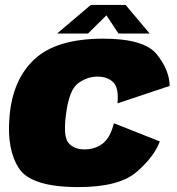

<svg xmlns="http://www.w3.org/2000/svg" viewBox="-20 -756 722 782"><path d="M299 6Q465.5 6 536.8 -56Q608 -118 631 -180L444 -254Q428.5 -193.5 397.2 -170.5Q366 -147.5 324 -147.5Q282.5 -147.5 259.8 -172.8Q237 -198 248.5 -288Q261 -390 298.2 -417Q335.5 -444 376.5 -444Q418 -444 441.2 -421Q464.5 -398 458.5 -335L671 -406Q670 -470.5 618.8 -534.5Q567.5 -598.5 401 -598.5Q209.5 -598.5 119.8 -514.2Q30 -430 18.5 -277.5Q7.5 -146 57.5 -70Q107.5 6 299 6ZM212.5 -619.5H338.5L413.5 -693.5L462.5 -619.5H589.5L491.5 -736H350Z"/></svg>

Font: Anybody Black
Style: Italic
Weight: 900
Italic angle: -10°
Designer: Tyler Finck
Foundry: Etcetera Type Company
Version: Version 1.113;gftools[0.9.25]